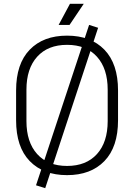

<svg xmlns="http://www.w3.org/2000/svg" viewBox="-20 -900 700 1002"><path d="M64 -428Q64 -567 135 -640.5Q206 -714 330 -714Q454 -714 525 -640.5Q596 -567 596 -428V-272Q596 -133 525 -59.5Q454 14 330 14Q206 14 135 -59.5Q64 -133 64 -272ZM118 -268Q118 -158 174 -96Q230 -34 330 -34Q430 -34 486 -96Q542 -158 542 -268V-432Q542 -542 486 -604Q430 -666 330 -666Q230 -666 174 -604Q118 -542 118 -432ZM492 -755 216 82 168 67 445 -770ZM417 -880 343 -770H286L345 -880Z"/></svg>

Font: Space Grotesk Variable
Style: Regular
Weight: 400
Designer: Florian Karsten (Space Grotesk), Colophon Foundry (Space Mono)
Foundry: Florian Karsten
Version: Version 1.106